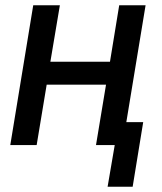

<svg xmlns="http://www.w3.org/2000/svg" viewBox="-20 -550 616 728"><path d="M388 158H483L523 -87H459L532 -530H432L397 -316H171L207 -530H106L19 0H119L157 -229H382L344 0H415Z"/></svg>

Font: Iosevka Sparkle Medium
Style: Italic
Weight: 500
Italic angle: -9°
Designer: Belleve Invis
Foundry: Belleve Invis
Version: Version 4.5.0; ttfautohint (v1.8.3)